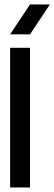

<svg xmlns="http://www.w3.org/2000/svg" viewBox="-20 -831 241 851"><path d="M113 -811.3H201.1L113 -678.7H24.9ZM24.9 0H113V-619H24.9Z"/></svg>

Font: Ulica
Style: Regular
Weight: 400
Version: Version